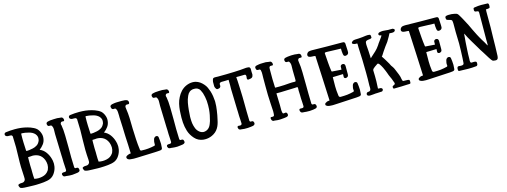

<svg xmlns="http://www.w3.org/2000/svg" viewBox="-14 -1528 6163 2335"><g transform="rotate(-15 3068.0 -360.5)"><path d="M508.8 -159.2Q502 -117.2 478.5 -81.1Q456.1 -44.9 419.9 -27.3Q398.4 -17.6 377 -13.7Q354.5 -9.8 332 -6.8Q284.2 -2 236.3 -1Q221.7 -1 208 -1Q173.8 -1 140.6 -2.9Q119.1 -3.9 90.8 -4.9Q63.5 -5.9 43.9 -13.7Q36.1 -16.6 29.3 -35.2Q21.5 -53.7 32.2 -60.5Q48.8 -69.3 73.2 -68.4Q96.7 -67.4 110.4 -83Q119.1 -92.8 120.1 -105.5Q121.1 -119.1 120.1 -131.8Q110.4 -255.9 115.2 -380.9Q121.1 -506.8 114.3 -631.8Q114.3 -637.7 114.3 -642.6Q113.3 -646.5 110.4 -651.4Q104.5 -661.1 93.8 -661.1Q83 -662.1 71.3 -662.1Q64.5 -661.1 56.6 -662.1Q48.8 -663.1 42 -666Q24.4 -673.8 24.4 -690.4Q24.4 -691.4 24.4 -692.4Q26.4 -710.9 46.9 -713.9Q102.5 -721.7 160.2 -721.7Q179.7 -721.7 200.2 -720.7Q278.3 -716.8 350.6 -691.4Q370.1 -684.6 388.7 -674.8Q408.2 -665 423.8 -651.4Q448.2 -627 460 -592.8Q472.7 -559.6 467.8 -524.4Q462.9 -483.4 440.4 -454.1Q418.9 -424.8 387.7 -401.4Q430.7 -383.8 460 -344.7Q489.3 -304.7 502 -257.8Q509.8 -233.4 510.7 -208Q511.7 -200.2 511.7 -192.4Q511.7 -174.8 508.8 -159.2ZM403.3 -507.8Q409.2 -527.3 409.2 -543Q409.2 -550.8 408.2 -558.6Q403.3 -580.1 388.7 -596.7Q362.3 -626 314.5 -637.7Q266.6 -650.4 229.5 -651.4Q226.6 -651.4 225.6 -650.4Q223.6 -650.4 222.7 -649.4Q220.7 -647.5 220.7 -646.5Q220.7 -644.5 220.7 -641.6Q219.7 -616.2 219.7 -589.8Q219.7 -563.5 220.7 -537.1Q221.7 -484.4 225.6 -432.6Q225.6 -428.7 238.3 -428.7Q248 -427.7 264.6 -430.7Q303.7 -437.5 309.6 -438.5Q337.9 -444.3 361.3 -459Q384.8 -472.7 397.5 -498Q398.4 -501 400.4 -503.9Q401.4 -505.9 403.3 -507.8ZM421.9 -144.5Q433.6 -170.9 433.6 -201.2Q433.6 -202.1 433.6 -204.1Q432.6 -235.4 421.9 -263.7Q400.4 -316.4 357.4 -337.9Q323.2 -354.5 283.2 -354.5Q272.5 -354.5 261.7 -352.5Q247.1 -351.6 238.3 -351.6Q229.5 -351.6 229.5 -351.6Q227.5 -351.6 227.5 -318.4Q227.5 -313.5 227.5 -308.6Q227.5 -280.3 227.5 -249Q228.5 -218.8 229.5 -193.4Q229.5 -168 229.5 -163.1Q229.5 -157.2 230.5 -117.2Q232.4 -77.1 233.4 -77.1Q256.8 -71.3 283.2 -71.3Q306.6 -71.3 333 -77.1Q385.7 -87.9 414.1 -129.9Q417 -133.8 418.9 -137.7Q419.9 -141.6 421.9 -144.5Z M618.2 -538.1Q618.2 -561.5 619.1 -591.8Q620.1 -622.1 606.4 -643.6Q599.6 -654.3 585 -652.3Q569.3 -649.4 561.5 -656.2Q553.7 -662.1 551.8 -675.8Q551.8 -679.7 550.8 -682.6Q550.8 -692.4 555.7 -698.2Q564.5 -707 579.1 -709Q593.8 -711.9 604.5 -713.9Q622.1 -716.8 648.4 -716.8Q675.8 -717.8 692.4 -717.8Q701.2 -715.8 710 -715.8Q719.7 -714.8 726.6 -713.9Q733.4 -713.9 741.2 -712.9Q750 -711.9 754.9 -708Q760.7 -703.1 764.6 -695.3Q768.6 -686.5 768.6 -679.7Q769.5 -658.2 751 -662.1Q731.4 -666 722.7 -654.3Q716.8 -645.5 716.8 -636.7Q716.8 -627.9 720.7 -622.1Q731.4 -562.5 732.4 -488.3Q732.4 -414.1 734.4 -336.9Q734.4 -269.5 734.4 -212.9Q735.4 -156.2 738.3 -88.9Q738.3 -85.9 738.3 -85Q738.3 -83 740.2 -82Q746.1 -70.3 759.8 -73.2Q773.4 -75.2 782.2 -68.4Q789.1 -62.5 791 -47.9Q792 -43.9 792 -41Q792 -31.2 788.1 -26.4Q779.3 -16.6 764.6 -13.7Q750 -10.7 738.3 -9.8Q722.7 -6.8 695.3 -4.9Q682.6 -4.9 671.9 -4.9Q660.2 -4.9 650.4 -5.9Q640.6 -6.8 631.8 -7.8Q623 -7.8 614.3 -9.8Q607.4 -9.8 599.6 -9.8Q591.8 -10.7 585.9 -14.6Q580.1 -19.5 576.2 -28.3Q572.3 -36.1 572.3 -43.9Q572.3 -49.8 575.2 -53.7Q578.1 -56.6 583 -58.6Q592.8 -62.5 608.4 -61.5Q624 -60.5 629.9 -68.4Q633.8 -74.2 633.8 -78.1Q633.8 -82 633.8 -86.9Q633.8 -97.7 632.8 -108.4Q631.8 -119.1 631.8 -128.9Q629.9 -153.3 628.9 -178.7Q627.9 -204.1 627.9 -230.5Q627.9 -243.2 627 -252Q626 -260.7 626 -273.4Q626 -275.4 626 -275.4Q626 -276.4 626 -277.3Q623 -364.3 618.2 -538.1Z M1318.4 -159.2Q1311.5 -117.2 1288.1 -81.1Q1265.6 -44.9 1229.5 -27.3Q1208 -17.6 1186.5 -13.7Q1164.1 -9.8 1141.6 -6.8Q1093.8 -2 1045.9 -1Q1031.2 -1 1017.6 -1Q983.4 -1 950.2 -2.9Q928.7 -3.9 900.4 -4.9Q873 -5.9 853.5 -13.7Q845.7 -16.6 838.9 -35.2Q831.1 -53.7 841.8 -60.5Q858.4 -69.3 882.8 -68.4Q906.2 -67.4 919.9 -83Q928.7 -92.8 929.7 -105.5Q930.7 -119.1 929.7 -131.8Q919.9 -255.9 924.8 -380.9Q930.7 -506.8 923.8 -631.8Q923.8 -637.7 923.8 -642.6Q922.9 -646.5 919.9 -651.4Q914.1 -661.1 903.3 -661.1Q892.6 -662.1 880.9 -662.1Q874 -661.1 866.2 -662.1Q858.4 -663.1 851.6 -666Q834 -673.8 834 -690.4Q834 -691.4 834 -692.4Q835.9 -710.9 856.4 -713.9Q912.1 -721.7 969.7 -721.7Q989.3 -721.7 1009.8 -720.7Q1087.9 -716.8 1160.2 -691.4Q1179.7 -684.6 1198.2 -674.8Q1217.8 -665 1233.4 -651.4Q1257.8 -627 1269.5 -592.8Q1282.2 -559.6 1277.3 -524.4Q1272.5 -483.4 1250 -454.1Q1228.5 -424.8 1197.3 -401.4Q1240.2 -383.8 1269.5 -344.7Q1298.8 -304.7 1311.5 -257.8Q1319.3 -233.4 1320.3 -208Q1321.3 -200.2 1321.3 -192.4Q1321.3 -174.8 1318.4 -159.2ZM1212.9 -507.8Q1218.8 -527.3 1218.8 -543Q1218.8 -550.8 1217.8 -558.6Q1212.9 -580.1 1198.2 -596.7Q1171.9 -626 1124 -637.7Q1076.2 -650.4 1039.1 -651.4Q1036.1 -651.4 1035.2 -650.4Q1033.2 -650.4 1032.2 -649.4Q1030.3 -647.5 1030.3 -646.5Q1030.3 -644.5 1030.3 -641.6Q1029.3 -616.2 1029.3 -589.8Q1029.3 -563.5 1030.3 -537.1Q1031.2 -484.4 1035.2 -432.6Q1035.2 -428.7 1047.9 -428.7Q1057.6 -427.7 1074.2 -430.7Q1113.3 -437.5 1119.1 -438.5Q1147.5 -444.3 1170.9 -459Q1194.3 -472.7 1207 -498Q1208 -501 1210 -503.9Q1210.9 -505.9 1212.9 -507.8ZM1231.4 -144.5Q1243.2 -170.9 1243.2 -201.2Q1243.2 -202.1 1243.2 -204.1Q1242.2 -235.4 1231.4 -263.7Q1210 -316.4 1167 -337.9Q1132.8 -354.5 1092.8 -354.5Q1082 -354.5 1071.3 -352.5Q1056.6 -351.6 1047.9 -351.6Q1039.1 -351.6 1039.1 -351.6Q1037.1 -351.6 1037.1 -318.4Q1037.1 -313.5 1037.1 -308.6Q1037.1 -280.3 1037.1 -249Q1038.1 -218.8 1039.1 -193.4Q1039.1 -168 1039.1 -163.1Q1039.1 -157.2 1040 -117.2Q1042 -77.1 1043 -77.1Q1066.4 -71.3 1092.8 -71.3Q1116.2 -71.3 1142.6 -77.1Q1195.3 -87.9 1223.6 -129.9Q1226.6 -133.8 1228.5 -137.7Q1229.5 -141.6 1231.4 -144.5Z M1829.1 -40Q1829.1 -35.2 1827.1 -30.3Q1826.2 -25.4 1823.2 -22.5Q1819.3 -18.6 1813.5 -17.6Q1808.6 -16.6 1802.7 -14.6Q1782.2 -12.7 1763.7 -11.7Q1745.1 -10.7 1726.6 -9.8Q1673.8 -7.8 1621.1 -5.9Q1567.4 -2.9 1514.6 -2Q1493.2 -2 1471.7 -1Q1467.8 -1 1464.8 -1Q1446.3 -1 1427.7 -3.9Q1418 -4.9 1409.2 -6.8Q1400.4 -9.8 1393.6 -14.6Q1386.7 -20.5 1382.8 -29.3Q1379.9 -39.1 1383.8 -46.9Q1386.7 -49.8 1389.6 -52.7Q1393.6 -55.7 1397.5 -58.6Q1409.2 -65.4 1420.9 -68.4Q1433.6 -72.3 1446.3 -72.3Q1444.3 -137.7 1442.4 -183.6Q1440.4 -229.5 1437.5 -278.3Q1436.5 -303.7 1435.5 -333Q1434.6 -362.3 1433.6 -397.5Q1431.6 -441.4 1427.7 -530.3Q1427.7 -533.2 1427.7 -537.1Q1427.7 -541 1427.7 -544.9Q1427.7 -547.9 1427.7 -550.8Q1427.7 -553.7 1427.7 -556.6Q1427.7 -555.7 1427.7 -554.7Q1427.7 -576.2 1425.8 -599.6Q1424.8 -623 1414.1 -639.6Q1407.2 -651.4 1392.6 -648.4Q1377 -645.5 1367.2 -653.3Q1360.4 -658.2 1357.4 -673.8Q1355.5 -678.7 1355.5 -682.6Q1355.5 -690.4 1359.4 -696.3Q1368.2 -706.1 1383.8 -709Q1399.4 -711.9 1411.1 -713.9Q1428.7 -716.8 1458 -716.8Q1486.3 -717.8 1502.9 -717.8Q1513.7 -717.8 1523.4 -716.8Q1533.2 -715.8 1543 -715.8Q1549.8 -713.9 1557.6 -712.9Q1565.4 -711.9 1571.3 -708Q1579.1 -704.1 1583 -695.3Q1586.9 -686.5 1586.9 -677.7Q1586.9 -655.3 1567.4 -658.2Q1547.9 -662.1 1537.1 -651.4Q1530.3 -642.6 1530.3 -632.8Q1530.3 -623 1532.2 -613.3Q1542 -549.8 1543.9 -493.2Q1545.9 -436.5 1546.9 -353.5Q1546.9 -353.5 1548.8 -314.5Q1549.8 -274.4 1552.7 -222.7Q1554.7 -189.5 1557.6 -155.3Q1560.5 -121.1 1564.5 -96.7Q1564.5 -90.8 1565.4 -85Q1567.4 -80.1 1571.3 -75.2Q1576.2 -73.2 1581.1 -72.3Q1585.9 -72.3 1590.8 -72.3Q1628.9 -70.3 1668 -74.2Q1707 -78.1 1746.1 -86.9Q1749 -88.9 1751 -88.9Q1753.9 -89.8 1754.9 -92.8Q1756.8 -95.7 1756.8 -98.6Q1756.8 -101.6 1756.8 -104.5Q1755.9 -120.1 1757.8 -134.8Q1760.7 -149.4 1764.6 -165Q1767.6 -177.7 1778.3 -186.5Q1790 -196.3 1802.7 -195.3Q1822.3 -192.4 1825.2 -172.9Q1827.1 -153.3 1829.1 -136.7Q1832 -113.3 1832 -89.8Q1832 -65.4 1829.1 -40Z M1940.4 -538.1Q1940.4 -561.5 1941.4 -591.8Q1942.4 -622.1 1928.7 -643.6Q1921.9 -654.3 1907.2 -652.3Q1891.6 -649.4 1883.8 -656.2Q1876 -662.1 1874 -675.8Q1874 -679.7 1873 -682.6Q1873 -692.4 1877.9 -698.2Q1886.7 -707 1901.4 -709Q1916 -711.9 1926.8 -713.9Q1944.3 -716.8 1970.7 -716.8Q1998 -717.8 2014.6 -717.8Q2023.4 -715.8 2032.2 -715.8Q2042 -714.8 2048.8 -713.9Q2055.7 -713.9 2063.5 -712.9Q2072.3 -711.9 2077.1 -708Q2083 -703.1 2086.9 -695.3Q2090.8 -686.5 2090.8 -679.7Q2091.8 -658.2 2073.2 -662.1Q2053.7 -666 2044.9 -654.3Q2039.1 -645.5 2039.1 -636.7Q2039.1 -627.9 2043 -622.1Q2053.7 -562.5 2054.7 -488.3Q2054.7 -414.1 2056.6 -336.9Q2056.6 -269.5 2056.6 -212.9Q2057.6 -156.2 2060.5 -88.9Q2060.5 -85.9 2060.5 -85Q2060.5 -83 2062.5 -82Q2068.4 -70.3 2082 -73.2Q2095.7 -75.2 2104.5 -68.4Q2111.3 -62.5 2113.3 -47.9Q2114.3 -43.9 2114.3 -41Q2114.3 -31.2 2110.4 -26.4Q2101.6 -16.6 2086.9 -13.7Q2072.3 -10.7 2060.5 -9.8Q2044.9 -6.8 2017.6 -4.9Q2004.9 -4.9 1994.1 -4.9Q1982.4 -4.9 1972.7 -5.9Q1962.9 -6.8 1954.1 -7.8Q1945.3 -7.8 1936.5 -9.8Q1929.7 -9.8 1921.9 -9.8Q1914.1 -10.7 1908.2 -14.6Q1902.3 -19.5 1898.4 -28.3Q1894.5 -36.1 1894.5 -43.9Q1894.5 -49.8 1897.5 -53.7Q1900.4 -56.6 1905.3 -58.6Q1915 -62.5 1930.7 -61.5Q1946.3 -60.5 1952.1 -68.4Q1956.1 -74.2 1956.1 -78.1Q1956.1 -82 1956.1 -86.9Q1956.1 -97.7 1955.1 -108.4Q1954.1 -119.1 1954.1 -128.9Q1952.1 -153.3 1951.2 -178.7Q1950.2 -204.1 1950.2 -230.5Q1950.2 -243.2 1949.2 -252Q1948.2 -260.7 1948.2 -273.4Q1948.2 -275.4 1948.2 -275.4Q1948.2 -276.4 1948.2 -277.3Q1945.3 -364.3 1940.4 -538.1Z M2571.3 -192.4Q2566.4 -166 2557.6 -140.6Q2549.8 -116.2 2535.2 -92.8Q2506.8 -46.9 2453.1 -22.5Q2411.1 -3.9 2368.2 -3.9Q2355.5 -3.9 2342.8 -4.9Q2278.3 -12.7 2237.3 -58.6Q2195.3 -104.5 2176.8 -161.1Q2160.2 -214.8 2156.2 -270.5Q2154.3 -300.8 2154.3 -331.1Q2154.3 -356.4 2156.2 -382.8Q2157.2 -423.8 2163.1 -463.9Q2168.9 -503.9 2182.6 -543Q2197.3 -581.1 2219.7 -615.2Q2243.2 -650.4 2276.4 -674.8Q2308.6 -698.2 2351.6 -709Q2373 -713.9 2394.5 -713.9Q2415 -713.9 2434.6 -709Q2461.9 -701.2 2485.4 -685.5Q2508.8 -668.9 2527.3 -647.5Q2546.9 -626 2558.6 -600.6Q2570.3 -575.2 2579.1 -548.8Q2588.9 -516.6 2593.8 -485.4Q2598.6 -454.1 2600.6 -422.9Q2600.6 -415 2600.6 -407.2Q2600.6 -357.4 2592.8 -307.6Q2585 -249 2571.3 -192.4ZM2484.4 -552.7Q2476.6 -572.3 2466.8 -591.8Q2457 -611.3 2438.5 -621.1Q2426.8 -627.9 2413.1 -629.9Q2405.3 -630.9 2397.5 -630.9Q2392.6 -630.9 2386.7 -630.9Q2372.1 -630.9 2359.4 -626Q2346.7 -622.1 2335 -613.3Q2324.2 -604.5 2316.4 -593.8Q2308.6 -582 2302.7 -569.3Q2284.2 -529.3 2276.4 -486.3Q2268.6 -442.4 2264.6 -399.4Q2260.7 -358.4 2258.8 -316.4Q2258.8 -306.6 2258.8 -296.9Q2258.8 -263.7 2262.7 -232.4Q2267.6 -200.2 2280.3 -168Q2293 -135.7 2320.3 -114.3Q2344.7 -94.7 2373 -94.7Q2379.9 -94.7 2388.7 -96.7Q2424.8 -103.5 2448.2 -134.8Q2459 -150.4 2465.8 -168Q2472.7 -186.5 2478.5 -203.1Q2488.3 -237.3 2495.1 -273.4Q2502 -308.6 2504.9 -344.7Q2506.8 -370.1 2506.8 -394.5Q2506.8 -422.9 2504.9 -450.2Q2500 -502 2484.4 -552.7Z M3124 -618.2Q3123 -606.4 3119.1 -597.7Q3116.2 -587.9 3107.4 -581.1Q3100.6 -576.2 3087.9 -573.2Q3075.2 -571.3 3067.4 -570.3Q3063.5 -569.3 3060.5 -569.3Q3057.6 -569.3 3054.7 -570.3Q3048.8 -573.2 3046.9 -579.1Q3044.9 -585 3044.9 -590.8Q3046.9 -598.6 3047.9 -610.4Q3048.8 -622.1 3043.9 -630.9Q3041 -637.7 3033.2 -637.7Q3025.4 -637.7 3019.5 -637.7Q2996.1 -637.7 2973.6 -636.7Q2951.2 -636.7 2927.7 -636.7Q2926.8 -636.7 2926.8 -635.7Q2925.8 -635.7 2925.8 -634.8Q2927.7 -625 2929.7 -585.9Q2931.6 -546.9 2933.6 -499Q2935.5 -441.4 2937.5 -386.7Q2938.5 -333 2938.5 -322.3Q2938.5 -257.8 2939.5 -203.1Q2939.5 -148.4 2942.4 -84Q2942.4 -81.1 2942.4 -80.1Q2943.4 -78.1 2944.3 -77.1Q2950.2 -65.4 2962.9 -68.4Q2976.6 -71.3 2984.4 -63.5Q2991.2 -58.6 2994.1 -44.9Q2996.1 -30.3 2990.2 -23.4Q2982.4 -13.7 2967.8 -10.7Q2953.1 -8.8 2942.4 -6.8Q2927.7 -3.9 2901.4 -2.9Q2888.7 -2.9 2878.9 -2.9Q2867.2 -2.9 2858.4 -2.9Q2848.6 -4.9 2839.8 -4.9Q2832 -5.9 2823.2 -6.8Q2816.4 -6.8 2808.6 -7.8Q2801.8 -8.8 2795.9 -12.7Q2790 -16.6 2787.1 -25.4Q2783.2 -33.2 2783.2 -40Q2783.2 -60.5 2806.6 -56.6Q2830.1 -52.7 2837.9 -63.5Q2841.8 -69.3 2841.8 -73.2Q2841.8 -77.1 2841.8 -82Q2841.8 -91.8 2840.8 -102.5Q2839.8 -113.3 2839.8 -123Q2838.9 -146.5 2836.9 -170.9Q2835.9 -195.3 2835.9 -219.7Q2835.9 -232.4 2835 -241.2Q2834 -250 2834 -261.7Q2834 -263.7 2834 -263.7Q2834 -264.6 2834 -265.6Q2832 -349.6 2827.1 -516.6Q2827.1 -539.1 2828.1 -562.5Q2828.1 -585.9 2827.1 -618.2Q2827.1 -619.1 2827.1 -623Q2827.1 -626 2827.1 -628.9Q2811.5 -628.9 2796.9 -627.9Q2781.2 -627 2766.6 -627Q2755.9 -627 2738.3 -627Q2721.7 -627 2712.9 -616.2Q2708 -606.4 2710 -594.7Q2711.9 -584 2708 -574.2Q2706.1 -569.3 2702.1 -565.4Q2697.3 -561.5 2693.4 -559.6Q2687.5 -556.6 2677.7 -555.7Q2667 -553.7 2662.1 -555.7Q2659.2 -556.6 2656.2 -559.6Q2653.3 -561.5 2651.4 -564.5Q2645.5 -573.2 2641.6 -582Q2637.7 -591.8 2637.7 -601.6Q2637.7 -615.2 2637.7 -627.9Q2637.7 -640.6 2637.7 -654.3Q2639.6 -663.1 2642.6 -677.7Q2646.5 -692.4 2654.3 -697.3Q2664.1 -702.1 2682.6 -701.2Q2700.2 -700.2 2711.9 -700.2Q2763.7 -700.2 2815.4 -701.2Q2868.2 -703.1 2918.9 -704.1Q2957 -705.1 2995.1 -708Q3032.2 -710.9 3071.3 -714.8Q3079.1 -714.8 3093.8 -713.9Q3107.4 -712.9 3113.3 -708Q3117.2 -704.1 3120.1 -697.3Q3122.1 -691.4 3122.1 -685.5Q3122.1 -680.7 3122.1 -668Q3122.1 -656.2 3122.1 -651.4Q3122.1 -639.6 3123 -630.9Q3124 -622.1 3124 -618.2Z M3774.4 -27.3Q3767.6 -18.6 3752.9 -16.6Q3738.3 -13.7 3726.6 -11.7Q3710 -9.8 3682.6 -7.8Q3656.2 -6.8 3638.7 -8.8Q3630.9 -9.8 3622.1 -10.7Q3613.3 -10.7 3604.5 -11.7Q3598.6 -11.7 3590.8 -12.7Q3584 -13.7 3578.1 -17.6Q3572.3 -22.5 3568.4 -31.2Q3564.5 -39.1 3564.5 -46.9Q3563.5 -68.4 3586.9 -64.5Q3611.3 -61.5 3620.1 -71.3Q3624 -77.1 3624 -81.1Q3624 -85 3624 -90.8Q3624 -100.6 3623 -111.3Q3622.1 -122.1 3622.1 -132.8Q3620.1 -158.2 3619.1 -182.6Q3618.2 -208 3618.2 -233.4Q3618.2 -248 3617.2 -257.8Q3616.2 -266.6 3616.2 -281.2Q3616.2 -290 3617.2 -308.6Q3617.2 -327.1 3610.4 -327.1Q3601.6 -327.1 3593.8 -326.2Q3585 -325.2 3578.1 -325.2Q3539.1 -324.2 3489.3 -322.3Q3439.5 -321.3 3400.4 -319.3Q3388.7 -319.3 3374 -319.3Q3360.4 -319.3 3346.7 -319.3Q3346.7 -319.3 3346.7 -316.4Q3346.7 -313.5 3346.7 -302.7Q3346.7 -266.6 3348.6 -236.3Q3350.6 -206.1 3350.6 -170.9Q3350.6 -155.3 3350.6 -138.7Q3350.6 -123 3350.6 -107.4Q3350.6 -100.6 3352.5 -86.9Q3353.5 -74.2 3356.4 -69.3Q3362.3 -57.6 3379.9 -62.5Q3397.5 -67.4 3404.3 -59.6Q3411.1 -53.7 3414.1 -41Q3416 -27.3 3410.2 -19.5Q3403.3 -11.7 3388.7 -8.8Q3374 -5.9 3362.3 -4.9Q3344.7 -2 3318.4 -1Q3305.7 0 3295.9 0Q3284.2 0 3274.4 -1Q3265.6 -2 3257.8 -2.9Q3249 -2.9 3240.2 -4.9Q3234.4 -4.9 3226.6 -4.9Q3218.8 -5.9 3213.9 -10.7Q3208 -14.6 3204.1 -23.4Q3200.2 -32.2 3200.2 -39.1Q3198.2 -60.5 3217.8 -56.6Q3237.3 -53.7 3246.1 -63.5Q3250 -68.4 3251 -89.8Q3252 -112.3 3252 -119.1Q3250 -143.6 3249 -168.9Q3247.1 -194.3 3246.1 -219.7Q3243.2 -274.4 3241.2 -328.1Q3240.2 -381.8 3240.2 -435.5Q3240.2 -461.9 3240.2 -488.3Q3240.2 -515.6 3240.2 -543Q3240.2 -565.4 3241.2 -590.8Q3242.2 -615.2 3236.3 -637.7Q3236.3 -640.6 3235.4 -642.6Q3234.4 -643.6 3234.4 -643.6Q3227.5 -655.3 3211.9 -652.3Q3197.3 -650.4 3188.5 -657.2Q3181.6 -663.1 3179.7 -677.7Q3178.7 -681.6 3178.7 -684.6Q3178.7 -694.3 3182.6 -699.2Q3191.4 -708 3206.1 -710Q3220.7 -712.9 3232.4 -714.8Q3248 -717.8 3275.4 -717.8Q3302.7 -718.8 3318.4 -718.8Q3328.1 -716.8 3337.9 -715.8Q3346.7 -715.8 3356.4 -712.9Q3362.3 -712.9 3370.1 -711.9Q3377.9 -710.9 3382.8 -707Q3388.7 -702.1 3392.6 -694.3Q3396.5 -685.5 3396.5 -677.7Q3398.4 -656.2 3378.9 -660.2Q3359.4 -663.1 3350.6 -653.3Q3346.7 -649.4 3345.7 -640.6Q3344.7 -632.8 3344.7 -627Q3344.7 -616.2 3344.7 -607.4Q3344.7 -598.6 3344.7 -588.9Q3344.7 -565.4 3344.7 -543Q3344.7 -519.5 3344.7 -497.1Q3344.7 -469.7 3346.7 -445.3Q3348.6 -420.9 3348.6 -393.6Q3348.6 -389.6 3353.5 -389.6Q3358.4 -389.6 3358.4 -389.6Q3358.4 -389.6 3378.9 -389.6Q3399.4 -389.6 3402.3 -389.6Q3418 -389.6 3432.6 -390.6Q3447.3 -391.6 3463.9 -391.6Q3496.1 -393.6 3530.3 -396.5Q3564.5 -399.4 3596.7 -397.5Q3608.4 -397.5 3610.4 -402.3Q3613.3 -406.2 3612.3 -443.4Q3612.3 -459 3611.3 -483.4Q3610.4 -506.8 3610.4 -541Q3610.4 -565.4 3611.3 -594.7Q3612.3 -624 3598.6 -645.5Q3591.8 -657.2 3577.1 -654.3Q3561.5 -652.3 3552.7 -659.2Q3545.9 -665 3543.9 -678.7Q3542 -692.4 3547.9 -699.2Q3554.7 -708 3569.3 -710Q3584 -712.9 3594.7 -714.8Q3612.3 -717.8 3638.7 -718.8Q3651.4 -718.8 3662.1 -718.8Q3673.8 -718.8 3682.6 -718.8Q3691.4 -716.8 3700.2 -716.8Q3709 -715.8 3718.8 -714.8Q3724.6 -714.8 3732.4 -713.9Q3740.2 -712.9 3746.1 -709Q3752 -704.1 3755.9 -696.3Q3758.8 -687.5 3758.8 -679.7Q3760.7 -658.2 3741.2 -662.1Q3721.7 -665 3713.9 -655.3Q3706.1 -646.5 3706.1 -636.7Q3706.1 -627.9 3708 -619.1Q3717.8 -558.6 3718.8 -484.4Q3719.7 -410.2 3720.7 -335Q3720.7 -267.6 3721.7 -211.9Q3721.7 -156.2 3724.6 -88.9Q3724.6 -86.9 3725.6 -85.9Q3725.6 -84 3726.6 -83Q3732.4 -71.3 3746.1 -74.2Q3759.8 -76.2 3768.6 -69.3Q3776.4 -63.5 3778.3 -49.8Q3779.3 -45.9 3779.3 -42Q3779.3 -33.2 3774.4 -27.3Z M3948.2 -68.4Q3943.4 -210 3935.5 -351.6Q3928.7 -494.1 3921.9 -635.7Q3912.1 -638.7 3901.4 -638.7Q3889.6 -639.6 3879.9 -639.6Q3870.1 -639.6 3859.4 -641.6Q3848.6 -643.6 3839.8 -648.4Q3829.1 -658.2 3829.1 -669.9Q3829.1 -676.8 3832 -683.6Q3841.8 -704.1 3860.4 -710Q3869.1 -712.9 3878.9 -712.9Q3888.7 -713.9 3897.5 -713.9Q3991.2 -712.9 4086.9 -710.9Q4182.6 -710 4277.3 -710Q4286.1 -710 4294.9 -709Q4303.7 -708 4307.6 -700.2Q4312.5 -696.3 4312.5 -689.5Q4313.5 -683.6 4313.5 -677.7Q4314.5 -659.2 4315.4 -639.6Q4315.4 -620.1 4317.4 -601.6Q4317.4 -589.8 4317.4 -579.1Q4317.4 -567.4 4311.5 -559.6Q4305.7 -548.8 4289.1 -544.9Q4272.5 -540 4263.7 -545.9Q4256.8 -549.8 4253.9 -557.6Q4252 -565.4 4250 -572.3Q4248 -589.8 4246.1 -606.4Q4245.1 -624 4245.1 -641.6Q4197.3 -642.6 4154.3 -644.5Q4112.3 -645.5 4063.5 -647.5Q4057.6 -647.5 4051.8 -646.5Q4044.9 -645.5 4042 -641.6Q4041 -635.7 4041 -631.8Q4041 -627.9 4042 -624Q4044.9 -571.3 4049.8 -517.6Q4053.7 -464.8 4061.5 -412.1Q4061.5 -409.2 4062.5 -406.2Q4063.5 -404.3 4065.4 -402.3Q4066.4 -401.4 4069.3 -400.4Q4071.3 -400.4 4073.2 -400.4Q4101.6 -397.5 4129.9 -396.5Q4158.2 -394.5 4185.5 -392.6Q4186.5 -410.2 4186.5 -426.8Q4185.5 -443.4 4203.1 -452.1Q4210.9 -456.1 4222.7 -454.1Q4233.4 -452.1 4239.3 -444.3Q4243.2 -438.5 4244.1 -431.6Q4245.1 -425.8 4245.1 -419.9Q4245.1 -395.5 4245.1 -370.1Q4245.1 -344.7 4245.1 -320.3Q4245.1 -314.5 4244.1 -308.6Q4244.1 -302.7 4241.2 -297.9Q4238.3 -292 4231.4 -288.1Q4225.6 -283.2 4217.8 -282.2Q4213.9 -280.3 4210 -280.3Q4207 -280.3 4203.1 -282.2Q4186.5 -286.1 4188.5 -305.7Q4190.4 -324.2 4189.5 -335.9Q4156.2 -334 4124 -334Q4090.8 -333 4059.6 -332Q4057.6 -268.6 4058.6 -215.8Q4058.6 -164.1 4067.4 -100.6Q4068.4 -94.7 4069.3 -89.8Q4071.3 -84 4076.2 -80.1Q4081.1 -77.1 4085.9 -76.2Q4089.8 -76.2 4095.7 -76.2Q4135.7 -76.2 4174.8 -80.1Q4213.9 -85 4252 -94.7Q4254.9 -94.7 4257.8 -96.7Q4260.7 -97.7 4261.7 -100.6Q4263.7 -103.5 4263.7 -106.4Q4263.7 -109.4 4263.7 -112.3Q4260.7 -127.9 4262.7 -142.6Q4265.6 -157.2 4269.5 -172.9Q4272.5 -186.5 4283.2 -195.3Q4293 -205.1 4307.6 -204.1Q4329.1 -201.2 4331.1 -181.6Q4334 -162.1 4335.9 -144.5Q4338.9 -122.1 4338.9 -97.7Q4338.9 -73.2 4335.9 -48.8Q4335.9 -44.9 4335 -40Q4334 -35.2 4331.1 -32.2Q4326.2 -27.3 4321.3 -25.4Q4315.4 -23.4 4309.6 -22.5Q4291 -19.5 4272.5 -18.6Q4252.9 -16.6 4233.4 -16.6Q4180.7 -13.7 4126 -10.7Q4072.3 -7.8 4019.5 -4.9Q3998 -3.9 3975.6 -2.9Q3970.7 -2.9 3965.8 -2.9Q3948.2 -2.9 3931.6 -4.9Q3922.9 -6.8 3913.1 -8.8Q3904.3 -10.7 3897.5 -16.6Q3889.6 -18.6 3886.7 -26.4Q3882.8 -35.2 3887.7 -43Q3888.7 -47.9 3892.6 -50.8Q3896.5 -53.7 3901.4 -54.7Q3911.1 -62.5 3923.8 -65.4Q3935.5 -68.4 3948.2 -68.4Z M4734.4 -35.2Q4741.2 -43 4752 -45.9Q4763.7 -49.8 4766.6 -58.6Q4769.5 -65.4 4765.6 -75.2Q4761.7 -84 4758.8 -92.8Q4747.1 -128.9 4734.4 -153.3Q4722.7 -176.8 4710.9 -212.9Q4709 -218.8 4700.2 -240.2Q4691.4 -260.7 4680.7 -284.2Q4666 -313.5 4650.4 -335Q4633.8 -355.5 4623 -346.7Q4614.3 -338.9 4606.4 -335Q4598.6 -331.1 4588.9 -323.2Q4582 -318.4 4572.3 -309.6Q4562.5 -301.8 4558.6 -293Q4556.6 -289.1 4556.6 -285.2Q4556.6 -282.2 4556.6 -278.3Q4556.6 -251 4558.6 -211.9Q4559.6 -173.8 4558.6 -146.5Q4556.6 -125 4556.6 -103.5Q4555.7 -82 4554.7 -60.5Q4554.7 -58.6 4554.7 -58.6Q4554.7 -57.6 4554.7 -56.6Q4554.7 -55.7 4555.7 -54.7Q4556.6 -54.7 4558.6 -54.7Q4565.4 -53.7 4573.2 -53.7Q4582 -54.7 4588.9 -52.7Q4607.4 -46.9 4608.4 -32.2Q4608.4 -17.6 4592.8 -8.8Q4564.5 -5.9 4536.1 -5.9Q4508.8 -4.9 4508.8 -4.9Q4508.8 -4.9 4481.4 -2Q4454.1 1 4438.5 1Q4431.6 1 4423.8 -1Q4416 -2.9 4411.1 -6.8Q4407.2 -11.7 4405.3 -17.6Q4403.3 -24.4 4406.2 -32.2Q4413.1 -47.9 4431.6 -47.9Q4451.2 -47.9 4459 -62.5Q4464.8 -72.3 4463.9 -89.8Q4462.9 -108.4 4462.9 -119.1Q4464.8 -159.2 4464.8 -199.2Q4464.8 -239.3 4464.8 -279.3Q4464.8 -359.4 4461.9 -439.5Q4460 -520.5 4455.1 -600.6Q4455.1 -610.4 4455.1 -619.1Q4455.1 -627.9 4455.1 -636.7Q4455.1 -643.6 4454.1 -648.4Q4452.1 -653.3 4442.4 -651.4Q4432.6 -650.4 4414.1 -654.3Q4396.5 -659.2 4391.6 -668.9Q4390.6 -670.9 4391.6 -672.9Q4391.6 -675.8 4392.6 -677.7Q4394.5 -683.6 4402.3 -689.5Q4409.2 -697.3 4418 -699.2Q4426.8 -702.1 4436.5 -703.1Q4460.9 -703.1 4485.4 -705.1Q4509.8 -707 4533.2 -709Q4554.7 -711.9 4577.1 -714.8Q4598.6 -717.8 4621.1 -714.8Q4624 -714.8 4627.9 -712.9Q4631.8 -711.9 4634.8 -709Q4637.7 -703.1 4637.7 -693.4Q4638.7 -683.6 4638.7 -678.7Q4638.7 -676.8 4638.7 -675.8Q4637.7 -673.8 4636.7 -672.9Q4634.8 -670.9 4633.8 -669.9Q4631.8 -668 4628.9 -667Q4619.1 -662.1 4608.4 -662.1Q4598.6 -661.1 4586.9 -659.2Q4559.6 -653.3 4557.6 -634.8Q4554.7 -615.2 4556.6 -592.8Q4559.6 -559.6 4561.5 -526.4Q4562.5 -494.1 4564.5 -460.9Q4564.5 -455.1 4564.5 -449.2Q4564.5 -442.4 4566.4 -434.6Q4570.3 -437.5 4572.3 -439.5Q4574.2 -442.4 4575.2 -443.4Q4615.2 -479.5 4640.6 -502.9Q4665 -525.4 4692.4 -565.4Q4700.2 -580.1 4722.7 -609.4Q4744.1 -638.7 4752.9 -651.4Q4754.9 -654.3 4758.8 -662.1Q4762.7 -670.9 4762.7 -670.9Q4739.3 -670.9 4732.4 -682.6Q4725.6 -694.3 4734.4 -703.1Q4736.3 -707 4742.2 -709Q4747.1 -710.9 4751 -712.9Q4771.5 -717.8 4793.9 -717.8Q4806.6 -717.8 4821.3 -715.8Q4859.4 -710.9 4892.6 -712.9Q4899.4 -712.9 4906.2 -712.9Q4913.1 -713.9 4918.9 -710.9Q4925.8 -709 4930.7 -704.1Q4936.5 -699.2 4936.5 -691.4Q4936.5 -688.5 4934.6 -685.5Q4933.6 -682.6 4932.6 -680.7Q4921.9 -666 4892.6 -667Q4863.3 -668.9 4863.3 -668.9Q4863.3 -668.9 4843.8 -631.8Q4823.2 -593.8 4810.5 -575.2Q4793 -550.8 4774.4 -527.3Q4755.9 -502.9 4735.4 -470.7Q4704.1 -419.9 4702.1 -420.9Q4699.2 -420.9 4699.2 -420.9Q4708 -408.2 4724.6 -382.8Q4724.6 -382.8 4742.2 -353.5Q4760.7 -325.2 4766.6 -312.5Q4780.3 -280.3 4793.9 -265.6Q4806.6 -250 4819.3 -216.8Q4831.1 -186.5 4844.7 -155.3Q4857.4 -124 4861.3 -92.8Q4866.2 -65.4 4876 -65.4Q4885.7 -64.5 4907.2 -64.5Q4916 -64.5 4929.7 -63.5Q4943.4 -61.5 4947.3 -60.5Q4952.1 -57.6 4953.1 -53.7Q4955.1 -48.8 4955.1 -32.2Q4955.1 -14.6 4947.3 -12.7Q4939.5 -10.7 4939.5 -10.7Q4939.5 -10.7 4909.2 -9.8Q4877.9 -8.8 4838.9 -6.8Q4812.5 -5.9 4788.1 -5.9Q4762.7 -4.9 4745.1 -4.9Q4741.2 -4.9 4738.3 -5.9Q4735.4 -6.8 4734.4 -16.6Q4732.4 -20.5 4731.4 -25.4Q4731.4 -31.2 4734.4 -34.2Q4732.4 -34.2 4732.4 -35.2Q4732.4 -35.2 4734.4 -35.2Z M5125 -68.4Q5120.1 -210 5112.3 -351.6Q5105.5 -494.1 5098.6 -635.7Q5088.9 -638.7 5078.1 -638.7Q5066.4 -639.6 5056.6 -639.6Q5046.9 -639.6 5036.1 -641.6Q5025.4 -643.6 5016.6 -648.4Q5005.9 -658.2 5005.9 -669.9Q5005.9 -676.8 5008.8 -683.6Q5018.6 -704.1 5037.1 -710Q5045.9 -712.9 5055.7 -712.9Q5065.4 -713.9 5074.2 -713.9Q5168 -712.9 5263.7 -710.9Q5359.4 -710 5454.1 -710Q5462.9 -710 5471.7 -709Q5480.5 -708 5484.4 -700.2Q5489.3 -696.3 5489.3 -689.5Q5490.2 -683.6 5490.2 -677.7Q5491.2 -659.2 5492.2 -639.6Q5492.2 -620.1 5494.1 -601.6Q5494.1 -589.8 5494.1 -579.1Q5494.1 -567.4 5488.3 -559.6Q5482.4 -548.8 5465.8 -544.9Q5449.2 -540 5440.4 -545.9Q5433.6 -549.8 5430.7 -557.6Q5428.7 -565.4 5426.8 -572.3Q5424.8 -589.8 5422.9 -606.4Q5421.9 -624 5421.9 -641.6Q5374 -642.6 5331.1 -644.5Q5289.1 -645.5 5240.2 -647.5Q5234.4 -647.5 5228.5 -646.5Q5221.7 -645.5 5218.8 -641.6Q5217.8 -635.7 5217.8 -631.8Q5217.8 -627.9 5218.8 -624Q5221.7 -571.3 5226.6 -517.6Q5230.5 -464.8 5238.3 -412.1Q5238.3 -409.2 5239.3 -406.2Q5240.2 -404.3 5242.2 -402.3Q5243.2 -401.4 5246.1 -400.4Q5248 -400.4 5250 -400.4Q5278.3 -397.5 5306.6 -396.5Q5335 -394.5 5362.3 -392.6Q5363.3 -410.2 5363.3 -426.8Q5362.3 -443.4 5379.9 -452.1Q5387.7 -456.1 5399.4 -454.1Q5410.2 -452.1 5416 -444.3Q5419.9 -438.5 5420.9 -431.6Q5421.9 -425.8 5421.9 -419.9Q5421.9 -395.5 5421.9 -370.1Q5421.9 -344.7 5421.9 -320.3Q5421.9 -314.5 5420.9 -308.6Q5420.9 -302.7 5418 -297.9Q5415 -292 5408.2 -288.1Q5402.3 -283.2 5394.5 -282.2Q5390.6 -280.3 5386.7 -280.3Q5383.8 -280.3 5379.9 -282.2Q5363.3 -286.1 5365.2 -305.7Q5367.2 -324.2 5366.2 -335.9Q5333 -334 5300.8 -334Q5267.6 -333 5236.3 -332Q5234.4 -268.6 5235.4 -215.8Q5235.4 -164.1 5244.1 -100.6Q5245.1 -94.7 5246.1 -89.8Q5248 -84 5252.9 -80.1Q5257.8 -77.1 5262.7 -76.2Q5266.6 -76.2 5272.5 -76.2Q5312.5 -76.2 5351.6 -80.1Q5390.6 -85 5428.7 -94.7Q5431.6 -94.7 5434.6 -96.7Q5437.5 -97.7 5438.5 -100.6Q5440.4 -103.5 5440.4 -106.4Q5440.4 -109.4 5440.4 -112.3Q5437.5 -127.9 5439.5 -142.6Q5442.4 -157.2 5446.3 -172.9Q5449.2 -186.5 5460 -195.3Q5469.7 -205.1 5484.4 -204.1Q5505.9 -201.2 5507.8 -181.6Q5510.7 -162.1 5512.7 -144.5Q5515.6 -122.1 5515.6 -97.7Q5515.6 -73.2 5512.7 -48.8Q5512.7 -44.9 5511.7 -40Q5510.7 -35.2 5507.8 -32.2Q5502.9 -27.3 5498 -25.4Q5492.2 -23.4 5486.3 -22.5Q5467.8 -19.5 5449.2 -18.6Q5429.7 -16.6 5410.2 -16.6Q5357.4 -13.7 5302.7 -10.7Q5249 -7.8 5196.3 -4.9Q5174.8 -3.9 5152.3 -2.9Q5147.5 -2.9 5142.6 -2.9Q5125 -2.9 5108.4 -4.9Q5099.6 -6.8 5089.8 -8.8Q5081.1 -10.7 5074.2 -16.6Q5066.4 -18.6 5063.5 -26.4Q5059.6 -35.2 5064.5 -43Q5065.4 -47.9 5069.3 -50.8Q5073.2 -53.7 5078.1 -54.7Q5087.9 -62.5 5100.6 -65.4Q5112.3 -68.4 5125 -68.4Z M5730.5 -328.1Q5727.5 -303.7 5727.5 -280.3Q5727.5 -255.9 5724.6 -231.4Q5721.7 -203.1 5721.7 -173.8Q5721.7 -144.5 5720.7 -114.3Q5718.8 -102.5 5720.7 -84Q5722.7 -64.5 5739.3 -66.4Q5750 -66.4 5767.6 -67.4Q5786.1 -67.4 5793.9 -60.5Q5798.8 -54.7 5798.8 -44.9Q5798.8 -35.2 5797.9 -27.3Q5795.9 -18.6 5790 -13.7Q5785.2 -8.8 5776.4 -8.8Q5730.5 -3.9 5689.5 -3.9Q5680.7 -3.9 5671.9 -3.9Q5623 -4.9 5568.4 -6.8Q5553.7 -6.8 5552.7 -19.5Q5551.8 -26.4 5551.8 -31.2Q5551.8 -38.1 5552.7 -44.9Q5556.6 -68.4 5580.1 -64.5Q5603.5 -60.5 5621.1 -64.5Q5628.9 -66.4 5633.8 -71.3Q5638.7 -76.2 5639.6 -86.9Q5641.6 -101.6 5643.6 -145.5Q5645.5 -189.5 5647.5 -237.3Q5648.4 -262.7 5648.4 -286.1Q5649.4 -310.5 5649.4 -328.1Q5649.4 -364.3 5647.5 -400.4Q5645.5 -436.5 5645.5 -472.7Q5645.5 -498 5645.5 -525.4Q5645.5 -552.7 5645.5 -578.1Q5645.5 -588.9 5644.5 -598.6Q5642.6 -608.4 5641.6 -619.1Q5639.6 -623 5635.7 -627Q5631.8 -630.9 5627.9 -631.8Q5616.2 -636.7 5604.5 -638.7Q5593.8 -641.6 5582 -645.5Q5577.1 -647.5 5574.2 -653.3Q5570.3 -659.2 5570.3 -678.7Q5570.3 -697.3 5611.3 -699.2Q5653.3 -701.2 5687.5 -693.4Q5702.1 -690.4 5713.9 -686.5Q5725.6 -681.6 5735.4 -667Q5746.1 -651.4 5754.9 -634.8Q5763.7 -619.1 5772.5 -603.5Q5784.2 -582 5795.9 -559.6Q5808.6 -538.1 5818.4 -516.6Q5835.9 -482.4 5851.6 -446.3Q5867.2 -411.1 5885.7 -377.9Q5896.5 -359.4 5906.2 -339.8Q5917 -320.3 5928.7 -300.8Q5938.5 -284.2 5950.2 -266.6Q5961.9 -249 5970.7 -229.5Q5971.7 -226.6 5973.6 -223.6Q5975.6 -219.7 5980.5 -218.8Q5981.4 -235.4 5981.4 -252.9Q5980.5 -270.5 5980.5 -287.1Q5980.5 -373 5981.4 -458Q5982.4 -543 5982.4 -627.9Q5982.4 -627.9 5982.4 -628.9Q5982.4 -629.9 5982.4 -629.9Q5982.4 -646.5 5970.7 -649.4Q5959 -652.3 5947.3 -653.3Q5944.3 -653.3 5942.4 -653.3Q5939.5 -654.3 5937.5 -655.3Q5929.7 -659.2 5927.7 -671.9Q5926.8 -683.6 5928.7 -691.4Q5928.7 -694.3 5929.7 -697.3Q5931.6 -700.2 5933.6 -701.2Q5936.5 -703.1 5939.5 -704.1Q5942.4 -705.1 5945.3 -705.1Q5993.2 -712.9 6028.3 -712.9Q6063.5 -712.9 6109.4 -710.9Q6115.2 -710.9 6118.2 -706.1Q6121.1 -701.2 6123 -695.3Q6124 -688.5 6124 -681.6Q6124 -673.8 6123 -667Q6123 -664.1 6122.1 -662.1Q6122.1 -660.2 6121.1 -657.2Q6116.2 -648.4 6097.7 -647.5Q6079.1 -645.5 6070.3 -645.5Q6072.3 -645.5 6071.3 -632.8Q6070.3 -620.1 6070.3 -619.1Q6070.3 -605.5 6070.3 -591.8Q6070.3 -578.1 6070.3 -564.5Q6070.3 -528.3 6070.3 -491.2Q6070.3 -455.1 6070.3 -418.9Q6069.3 -359.4 6067.4 -298.8Q6066.4 -239.3 6065.4 -179.7Q6065.4 -149.4 6063.5 -119.1Q6062.5 -88.9 6061.5 -60.5Q6059.6 -48.8 6057.6 -39.1Q6055.7 -29.3 6045.9 -21.5Q6037.1 -16.6 6027.3 -16.6Q6017.6 -16.6 6006.8 -18.6Q6000 -18.6 6003.9 -18.6Q6008.8 -18.6 6001 -19.5Q5984.4 -22.5 5973.6 -40Q5963.9 -56.6 5953.1 -70.3Q5941.4 -86.9 5927.7 -111.3Q5913.1 -135.7 5901.4 -153.3Q5877.9 -187.5 5858.4 -222.7Q5837.9 -256.8 5816.4 -293Q5812.5 -300.8 5807.6 -307.6Q5803.7 -315.4 5798.8 -322.3Q5783.2 -348.6 5768.6 -375Q5754.9 -402.3 5741.2 -429.7Q5737.3 -425.8 5735.4 -383.8Q5732.4 -342.8 5730.5 -328.1Z"/></g></svg>

Font: Little Wizzy
Style: Regular
Weight: 400
Version: Version 1.0